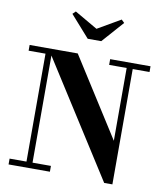

<svg xmlns="http://www.w3.org/2000/svg" viewBox="-105 -1090 1026 1187"><g transform="rotate(10 408.0 -497.0)"><path d="M418 -920 562 -1003.5 580.5 -985.5 460.5 -850H375.5L255.5 -985.5L274 -1003.5ZM28.5 -36.5H134.5V-714H28.5V-750H330.5L644 -257V-714H534V-750H787.5V-714H682V10H630.5L172.5 -709V-36.5H288V0H28.5Z"/></g></svg>

Font: Bodoni* 06pt
Style: Bold
Weight: 700
Version: Version 2.3